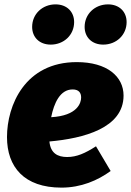

<svg xmlns="http://www.w3.org/2000/svg" viewBox="-20 -838 599 878"><path d="M212 -634C272 -634 319 -678 319 -737C319 -784 286 -818 234 -818C174 -818 127 -774 127 -715C127 -668 160 -634 212 -634ZM452 -634C512 -634 559 -678 559 -737C559 -784 526 -818 474 -818C414 -818 367 -774 367 -715C367 -668 400 -634 452 -634ZM331 -554C94 -554 12 -356 12 -211C12 -75 90 20 261 20C351 20 427 -13 486 -56L419 -169C369 -137 331 -120 287 -120C244 -120 211 -137 206 -191C362 -205 545 -252 545 -401C545 -488 470 -554 331 -554ZM214 -302C227 -367 255 -429 312 -429C341 -429 351 -413 351 -392C351 -368 335 -309 214 -302Z"/></svg>

Font: Fira Sans Heavy
Style: Italic
Weight: 900
Italic angle: -8°
Designer: bBox Type GmbH & Carrois Corporate GbR & Edenspiekermann AG
Foundry: bBox Type GmbH & Carrois Corporate GbR & Edenspiekermann AG
Version: Version 4.301;PS 004.301;hotconv 1.0.88;makeotf.lib2.5.64775